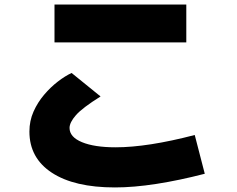

<svg xmlns="http://www.w3.org/2000/svg" viewBox="-20 -760 1040 842"><path d="M797 -740V-574H219V-740ZM834 -168 878 2Q766 31 666 46.5Q566 62 484 62Q306 62 207.5 -2.5Q109 -67 109 -183Q109 -230 127 -270.5Q145 -311 173.5 -344.5Q202 -378 234 -402.5Q266 -427 294 -440L421 -337Q341 -287 313 -255Q285 -223 285 -199Q285 -159 339.5 -136.5Q394 -114 487 -114Q627 -114 834 -168Z"/></svg>

Font: Murecho Black
Style: Regular
Weight: 900
Designer: Neil Summerour
Foundry: Positype
Version: Version 1.010; ttfautohint (v1.8.3)